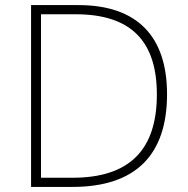

<svg xmlns="http://www.w3.org/2000/svg" viewBox="-20 -734 740 754"><path d="M636 -364C636 -591 519 -714 288 -714H102V0H265C512 0 636 -125 636 -364ZM596 -363C596 -144 487 -36 265 -36H141V-678H277C497 -678 596 -570 596 -363Z"/></svg>

Font: Noto Sans Meetei Mayek ExtraLight
Style: Regular
Weight: 200
Designer: Monotype Design Team and Neelakash Kshetrimayum
Foundry: Monotype Imaging Inc.
Version: Version 2.002